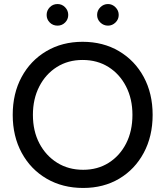

<svg xmlns="http://www.w3.org/2000/svg" viewBox="-20 -919 819 951"><path d="M392 12Q290 12 211 -34Q132 -80 87.5 -162Q43 -244 43 -350Q43 -456 87 -537.5Q131 -619 209.5 -665.5Q288 -712 389 -712Q491 -712 569.5 -665.5Q648 -619 692 -537.5Q736 -456 736 -350Q736 -244 692 -162Q648 -80 570.5 -34Q493 12 392 12ZM392 -78Q464 -78 519 -113Q574 -148 605 -209Q636 -270 636 -350Q636 -429 604.5 -490.5Q573 -552 517.5 -587Q462 -622 389 -622Q317 -622 261.5 -587Q206 -552 174.5 -490.5Q143 -429 143 -350Q143 -270 175 -209Q207 -148 263 -113Q319 -78 392 -78ZM515 -792Q493 -792 477 -807.5Q461 -823 461 -845Q461 -867 477 -883Q493 -899 515 -899Q536 -899 552 -883Q568 -867 568 -845Q568 -823 552 -807.5Q536 -792 515 -792ZM265 -792Q242 -792 226.5 -807.5Q211 -823 211 -845Q211 -867 226.5 -883Q242 -899 265 -899Q287 -899 302.5 -883Q318 -867 318 -845Q318 -823 302.5 -807.5Q287 -792 265 -792Z"/></svg>

Font: Figtree Medium
Style: Regular
Weight: 500
Designer: Erik Kennedy
Foundry: Erik Kennedy
Version: Version 2.001; ttfautohint (v1.8.4.7-5d5b);gftools[0.9.27]